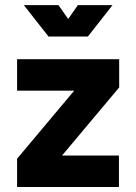

<svg xmlns="http://www.w3.org/2000/svg" viewBox="-20 -743 541 763"><path d="M226.6 -125H452.6V0H47.9V-112.3L274.9 -382.8H47.9V-507.8H453.6V-395.5ZM212.4 -722.7 251 -667.5 289.6 -722.7H427.2L329.1 -597.7H172.9L74.7 -722.7Z"/></svg>

Font: Giphurs
Style: Bold
Weight: 700
Version: Version 0.920; ttfautohint (v1.8.4.7-5d5b)